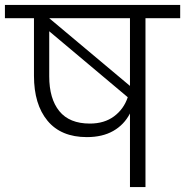

<svg xmlns="http://www.w3.org/2000/svg" viewBox="-49 -760 752 780"><path d="M683 -686H542V0H479V-299Q455 -253 411 -228Q367 -203 304 -203Q199 -203 144 -269.5Q89 -336 89 -452V-686H-29V-740H683ZM479 -686H151L479 -411ZM316 -258Q375 -258 414.5 -287.5Q454 -317 470 -365L151 -633V-450Q151 -359 192 -308.5Q233 -258 316 -258Z"/></svg>

Font: Fz Poppins Light
Style: Regular
Weight: 300
Designer: Ninad Kale (Devanagari), Jonny Pinhorn (Latin)
Foundry: Indian Type Foundry
Version: Vit hóa bi Vntype.Com & FontZin.Com